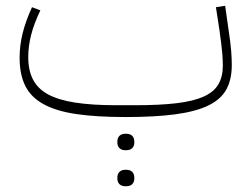

<svg xmlns="http://www.w3.org/2000/svg" viewBox="-20 -394 869 666"><path d="M416 12Q314 12 243.5 1.5Q173 -9 129.5 -33.5Q86 -58 67 -97.5Q48 -137 48 -194Q48 -236 58.5 -278.5Q69 -321 91 -369L120 -358Q98 -312 88 -273Q78 -234 78 -196Q78 -150 94.5 -118Q111 -86 147 -66.5Q183 -47 241.5 -38Q300 -29 384 -29H448Q534 -29 592.5 -36Q651 -43 686.5 -59Q722 -75 737.5 -101.5Q753 -128 753 -167Q753 -183 751 -209Q749 -235 741 -291L729 -369L761 -374L772 -296Q776 -269 778.5 -250Q781 -231 782 -216.5Q783 -202 783.5 -190.5Q784 -179 784 -168Q784 -118 765 -83.5Q746 -49 702.5 -28Q659 -7 588.5 2.5Q518 12 416 12ZM414 252Q402 252 394.5 245Q387 238 387 224Q387 209 394.5 202Q402 195 414 195H419Q431 195 438.5 202Q446 209 446 224Q446 238 438.5 245Q431 252 419 252ZM414 127Q402 127 394.5 120Q387 113 387 99Q387 84 394.5 77Q402 70 414 70H419Q431 70 438.5 77Q446 84 446 99Q446 113 438.5 120Q431 127 419 127Z"/></svg>

Font: IBM Plex Sans Arabic ExtraLight
Style: Regular
Weight: 200
Designer: Mike Abbink, Paul van der Laan, Pieter van Rosmalen, Wael Morcos, Khajak Apelian
Foundry: Bold Monday
Version: Version 1.1